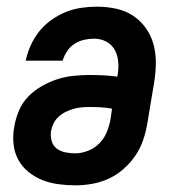

<svg xmlns="http://www.w3.org/2000/svg" viewBox="-20 -548 540 576"><path d="M206 8Q180 8 154.5 4.5Q129 1 106.5 -8Q84 -17 65 -32.5Q46 -48 34.5 -69.5Q23 -91 20.5 -117Q18 -143 23 -169Q27 -193 37 -216.5Q47 -240 65 -258.5Q83 -277 106 -290Q129 -303 152.5 -310.5Q176 -318 200.5 -320.5Q225 -323 249 -323Q270 -323 291 -322Q312 -321 332 -318Q336 -338 335 -358.5Q334 -379 325.5 -396Q317 -413 300 -422.5Q283 -432 262 -432Q247 -432 232 -428.5Q217 -425 203.5 -416.5Q190 -408 181 -394Q172 -380 168 -366H57Q62 -389 72 -411.5Q82 -434 97.5 -453.5Q113 -473 134 -488Q155 -503 177.5 -512Q200 -521 223.5 -524.5Q247 -528 270 -528Q300 -528 328 -522Q356 -516 379 -501Q402 -486 418 -463Q434 -440 441 -413Q448 -386 447.5 -356.5Q447 -327 442 -298L422 -178Q418 -153 409.5 -128Q401 -103 386 -81Q371 -59 350.5 -41Q330 -23 306 -12Q282 -1 256.5 3.5Q231 8 206 8ZM206 -88Q225 -88 245 -96Q265 -104 279.5 -119.5Q294 -135 301.5 -154.5Q309 -174 312 -193L316 -222Q300 -225 283 -226Q266 -227 249 -227Q237 -227 225 -226Q213 -225 201 -221.5Q189 -218 177.5 -212.5Q166 -207 156 -198Q146 -189 140.5 -177.5Q135 -166 133 -154Q131 -139 135 -125Q139 -111 150 -102.5Q161 -94 176 -91Q191 -88 206 -88Z"/></svg>

Font: Iosevka
Style: Bold Italic
Weight: 700
Italic angle: -9°
Monospace: yes
Designer: Belleve Invis
Foundry: Belleve Invis
Version: Version 32.5.0; ttfautohint (v1.8.4)